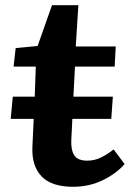

<svg xmlns="http://www.w3.org/2000/svg" viewBox="-20 -701 516 735"><path d="M260 14Q177 14 139 -26Q101 -66 104 -138L109 -246H21L29 -331H113L117 -446H32L40 -517L124 -525L179 -681H280L270 -523H423L419 -446H267L261 -331H412L406 -246H257L253 -166Q251 -128 264 -107Q277 -86 314 -86Q342 -86 366.5 -98Q391 -110 415 -129L457 -73Q426 -37 374 -11.5Q322 14 260 14Z"/></svg>

Font: Literata 7pt
Style: Bold Italic
Weight: 700
Italic angle: -2°
Designer: Latin by Veronika Burian and Jose Scaglione. Greek by Irene Vlachou. Cyrillic by Vera Evstafieva
Foundry: TypeTogether
Version: Version 3.002